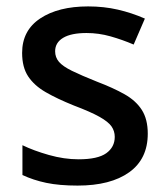

<svg xmlns="http://www.w3.org/2000/svg" viewBox="-20 -569 524 599"><path d="M441 -152Q441 -73 383 -31.5Q325 10 222 10Q165 10 124.5 1.5Q84 -7 50 -23V-116Q85 -99 132.5 -85.5Q180 -72 225 -72Q285 -72 311.5 -91Q338 -110 338 -142Q338 -160 328 -174.5Q318 -189 290.5 -204.5Q263 -220 210 -240Q158 -261 122.5 -281.5Q87 -302 68 -330.5Q49 -359 49 -404Q49 -474 105.5 -511.5Q162 -549 255 -549Q304 -549 347.5 -539Q391 -529 432 -511L397 -430Q362 -445 325 -455.5Q288 -466 250 -466Q202 -466 177 -451Q152 -436 152 -409Q152 -390 164 -376Q176 -362 204.5 -348Q233 -334 283 -314Q333 -295 368.5 -275Q404 -255 422.5 -226Q441 -197 441 -152Z"/></svg>

Font: Noto Sans Ethiopic Medium
Style: Regular
Weight: 500
Designer: Monotype Design Team
Foundry: Monotype Imaging Inc.
Version: Version 2.102; ttfautohint (v1.8.4.7-5d5b)